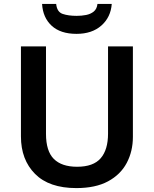

<svg xmlns="http://www.w3.org/2000/svg" viewBox="-20 -951 787 981"><path d="M659 -252Q659 -178 627.5 -118.5Q596 -59 532 -24.5Q468 10 370 10Q231 10 159 -62.5Q87 -135 87 -254V-714H215V-267Q215 -179 255 -139Q295 -99 374 -99Q457 -99 494.5 -142.5Q532 -186 532 -268V-714H659ZM551 -931Q546 -863 498 -820.5Q450 -778 371 -778Q289 -778 244 -819.5Q199 -861 195 -931H267Q271 -890 300 -880Q329 -870 372 -870Q397 -870 420 -874.5Q443 -879 459 -892Q475 -905 478 -931Z"/></svg>

Font: Noto Sans Gujarati SemiBold
Style: Regular
Weight: 600
Designer: Jelle Bosma - Monotype Design Team, Universal Thirst
Foundry: Monotype Imaging Inc.
Version: Version 2.106; ttfautohint (v1.8.4.7-5d5b)